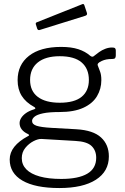

<svg xmlns="http://www.w3.org/2000/svg" viewBox="-20 -775 634 970"><path d="M546 -535Q557 -535 561 -531.5Q565 -528 565 -520V-495Q565 -486 561.5 -481.5Q558 -477 547 -477Q529 -477 517 -474.5Q505 -472 494 -467Q469 -456 474 -444Q478 -432 485 -415Q492 -398 492 -370Q492 -326 470 -289Q448 -252 401 -230.5Q354 -209 281 -209Q228 -209 197.5 -202.5Q167 -196 154.5 -185.5Q142 -175 142 -164Q142 -147 165 -139.5Q188 -132 241 -129L366 -122Q451 -117 490.5 -80.5Q530 -44 530 15Q530 91 464.5 133Q399 175 280 175Q158 175 93.5 137.5Q29 100 29 31Q29 -4 52.5 -33.5Q76 -63 121 -87Q133 -92 121 -98Q101 -107 90 -121Q79 -135 79 -153Q79 -166 87 -179Q95 -192 111 -203.5Q127 -215 153 -223Q159 -225 158.5 -228.5Q158 -232 152 -235Q110 -258 89.5 -291Q69 -324 69 -370Q69 -448 126.5 -493Q184 -538 289 -538Q340 -538 375.5 -526.5Q411 -515 436 -493Q441 -489 446 -488.5Q451 -488 456 -493Q467 -502 481 -512Q495 -522 512 -528.5Q529 -535 546 -535ZM282 -256Q356 -256 392.5 -286Q429 -316 429 -371Q429 -428 392.5 -459.5Q356 -491 282 -491Q210 -491 171 -459.5Q132 -428 132 -371Q132 -315 171 -285.5Q210 -256 282 -256ZM190 -73Q173 -74 149.5 -62Q126 -50 108 -28Q90 -6 90 24Q90 57 113 80.5Q136 104 180.5 116.5Q225 129 289 129Q376 129 421 102.5Q466 76 466 22Q466 -15 442.5 -37.5Q419 -60 361 -63ZM406 -749 419 -710Q423 -699 410 -695L182 -624Q177 -622 173.5 -623.5Q170 -625 168 -630L162 -649Q158 -659 165 -662L396 -754Q403 -757 406 -749Z"/></svg>

Font: Libre Franklin Thin Light
Style: Regular
Weight: 300
Version: Version 3.000